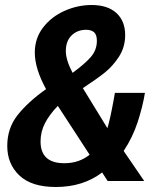

<svg xmlns="http://www.w3.org/2000/svg" viewBox="-20 -723 645 767"><path d="M9 -140Q9 -211 50.5 -263.5Q92 -316 164 -367Q119 -449 119 -513Q119 -570 152 -613Q185 -656 237.5 -679.5Q290 -703 346 -703Q410 -703 445 -671Q480 -639 480 -583Q480 -535 455.5 -497Q431 -459 398.5 -433Q366 -407 311 -371L409 -211Q420 -246 435 -329L439 -352H559Q550 -297 530 -235.5Q510 -174 474 -120L556 0H410L388 -34Q312 24 203 24Q106 24 57.5 -22Q9 -68 9 -140ZM367 -560Q367 -584 356 -594Q345 -604 324 -604Q289 -604 266 -581.5Q243 -559 243 -519Q243 -483 270 -432Q318 -467 342.5 -495Q367 -523 367 -560ZM338 -105 211 -300Q178 -266 160 -231.5Q142 -197 142 -158Q142 -71 237 -71Q296 -71 338 -105Z"/></svg>

Font: Cabin
Style: Bold Italic
Weight: 700
Italic angle: -7°
Designer: Pablo Impallari
Foundry: Pablo Impallari. http://www.impallari.com Igino Marini. http://www.ikern.com
Version: Version 2.200